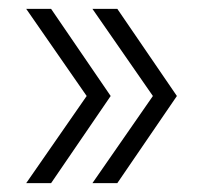

<svg xmlns="http://www.w3.org/2000/svg" viewBox="-20 -481 454 432"><path d="M188 -69 324 -265 188 -461H244L378 -265L244 -69ZM39 -69 175 -265 39 -461H95L229 -265L95 -69Z"/></svg>

Font: Prodigy Sans Light
Style: Regular
Weight: 300
Designer: Wei Huang
Foundry: Wei Huang
Version: Version 1.003; ttfautohint (v1.8.3)